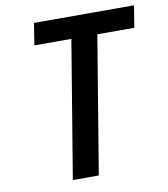

<svg xmlns="http://www.w3.org/2000/svg" viewBox="-82 -805 765 874"><g transform="rotate(-10 300.0 -367.5)"><path d="M184 0 289 -634H118L134 -735H596L580 -634H409L304 0Z"/></g></svg>

Font: Iosevka Curly Extended
Style: Bold Italic
Weight: 700
Width: 7
Italic angle: -9°
Monospace: yes
Designer: Belleve Invis
Foundry: Belleve Invis
Version: Version 11.1.0; ttfautohint (v1.8.3)